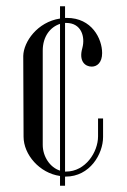

<svg xmlns="http://www.w3.org/2000/svg" viewBox="-20 -557 403 611"><path d="M54 -379 55 -122C55 -65 106 -6 171 3V34H187V5H189C266 5 308 -67 308 -121V-180H292V-123C292 -73 252 -11 190 -11C189 -11 188 -11 187 -11V-484C188 -484 190 -484 191 -484C238 -484 252 -441 242 -404C230 -362 251 -345 272 -345C289 -345 305 -358 305 -388C305 -434 272 -500 193 -500C191 -500 189 -500 187 -500V-537H171V-498C99 -487 55 -424 54 -379ZM116 -96V-396C116 -441 140 -471 171 -481V-14C139 -24 116 -59 116 -96Z"/></svg>

Font: Emberly
Style: Regular
Weight: 400
Designer: Rajesh Rajput
Foundry: Rajesh Rajput
Version: Version 1.000